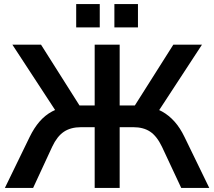

<svg xmlns="http://www.w3.org/2000/svg" viewBox="-20 -925 1054 945"><path d="M4 0 126 -251Q148 -296 175 -327Q202 -358 236.5 -376.5Q271 -395 314 -401L264 -364L41 -705H182L382 -389L358 -406H446V-705H569V-406H658L633 -389L833 -705H974L751 -364L701 -401Q744 -395 778 -376Q812 -357 839.5 -326Q867 -295 888 -251L1010 0H872L777 -203Q752 -255 719 -277Q686 -299 636 -299H569V0H446V-299H379Q328 -299 294.5 -276.5Q261 -254 237 -203L143 0ZM543 -790V-905H659V-790ZM355 -790V-905H471V-790Z"/></svg>

Font: Nunito Sans 12pt ExtraLight
Style: Regular
Weight: 200
Designer: Vernon Adams
Foundry: Vernon Adams
Version: Version 3.101;gftools[0.9.27]